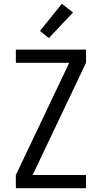

<svg xmlns="http://www.w3.org/2000/svg" viewBox="-20 -998 540 1018"><path d="M64 0V-70L347 -665H64V-735H436V-665L153 -70H436V0ZM239 -796 192 -834 308 -978 367 -932Z"/></svg>

Font: Moesevka
Style: Regular
Weight: 400
Monospace: yes
Designer: Belleve Invis
Foundry: Belleve Invis
Version: Version 32.5.0; ttfautohint (v1.8.4)